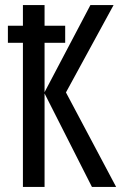

<svg xmlns="http://www.w3.org/2000/svg" viewBox="-20 -734 483 754"><path d="M11 -566V-633H236V-566ZM436 0H341L155 -367V0H70V-714H155V-372L335 -714H426L239 -371Z"/></svg>

Font: Noto Sans Display Condensed
Style: Regular
Weight: 400
Width: 3
Designer: Monotype Design Team
Foundry: Monotype Imaging Inc.
Version: Version 1.900